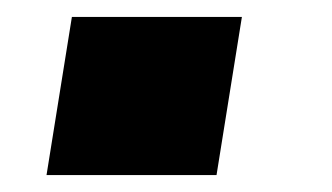

<svg xmlns="http://www.w3.org/2000/svg" viewBox="-20 -207 393 227"><path d="M35 0 65 -187H266L236 0Z"/></svg>

Font: Nunito Sans 7pt Expanded ExtraBold
Style: Italic
Weight: 800
Width: 7
Italic angle: -9°
Designer: Vernon Adams
Foundry: Vernon Adams
Version: Version 3.101;gftools[0.9.27]